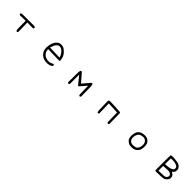

<svg xmlns="http://www.w3.org/2000/svg" viewBox="645 -2631 4709 4709"><g transform="rotate(45 3000.0 -276.0)"><path d="M508.3 -17.6Q522.5 -17.6 533.2 -26.9L541.5 -43L533.7 -360.8L714.8 -356.9Q717.3 -356.4 719 -356.4Q720.7 -356.4 722.7 -356.7Q724.6 -356.9 727.5 -357.4Q730.5 -357.9 732.9 -358.9Q738.3 -360.4 742.7 -363.8L751.5 -380.4Q752 -381.8 752 -386Q752 -390.1 750 -396.5Q748 -402.8 743.2 -409.2Q730 -418.5 713.4 -420.4L340.3 -418.5Q298.8 -421.9 264.6 -408.7L256.3 -393.1Q255.9 -391.6 255.9 -390.1Q255.9 -376 264.6 -366.2Q273.9 -358.9 286.6 -356.9L474.1 -360.8Q478 -137.7 478 -97.9Q478 -58.1 490.2 -25.4L505.4 -18.1Q506.8 -17.6 508.3 -17.6Z M1510.7 -506.8Q1539.1 -506.8 1566.4 -493.2Q1595.7 -478.5 1620.8 -452.4Q1646 -426.3 1666.3 -396Q1686.5 -365.7 1696.8 -319.3L1698.7 -308.6L1360.8 -319.3L1364.3 -329.6Q1395 -429.2 1429.2 -465.8Q1463.9 -502.9 1499 -506.3Q1504.9 -506.8 1510.7 -506.8ZM1512.2 -566.4Q1505.9 -566.4 1497.8 -566.2Q1489.7 -565.9 1478 -564.2Q1466.3 -562.5 1455.6 -559.6Q1423.3 -550.3 1384.8 -512.7Q1346.2 -475.1 1324.2 -411.1Q1297.4 -333.5 1297.4 -258.8Q1297.4 -210.4 1309.6 -169.4Q1325.7 -114.7 1373.5 -66.9Q1415 -25.9 1462.4 -11.7Q1513.7 3.4 1569.3 5.4Q1613.3 3.4 1654.3 -6.3Q1693.4 -15.1 1724.6 -42.5L1732.9 -59.1Q1733.4 -61 1733.4 -64.9Q1733.4 -68.8 1731.7 -75Q1730 -81.1 1726.1 -87.4L1710.9 -94.7Q1682.6 -86.9 1656.7 -71.8Q1626.5 -54.2 1583.7 -54.2Q1541 -54.2 1496.6 -65.4Q1451.2 -76.7 1415 -112.8Q1382.3 -145.5 1371.1 -174.8Q1359.9 -204.1 1356 -250.5L1355 -259.3Q1737.8 -249.5 1737.8 -249.5Q1756.3 -249.5 1762.2 -258.8Q1765.1 -263.7 1765.1 -272.5Q1763.2 -321.8 1745.6 -376Q1728 -430.2 1682.6 -476.6Q1636.7 -523.4 1601.6 -543.5Q1560.5 -566.4 1512.2 -566.4Z M2716.3 13.2Q2718.3 13.7 2720.7 13.7Q2723.1 13.7 2727.5 12.7Q2735.8 11.7 2742.7 6.3L2751.5 -9.8Q2747.6 -317.4 2745.6 -356Q2743.7 -392.1 2732.4 -423.3Q2721.2 -430.2 2710.2 -430.2Q2699.2 -430.2 2688.5 -422.4L2524.4 -230.5L2332.5 -452.6Q2324.2 -454.1 2317.4 -454.1Q2299.3 -454.1 2293 -441.4Q2291 -438.5 2289.6 -434.1Q2280.8 -400.4 2279.8 -356.4Q2278.8 -311.5 2276.9 -39.6Q2278.3 -27.3 2285.6 -18.6L2302.2 -10.3Q2304.2 -9.8 2305.7 -9.8Q2319.3 -9.8 2328.1 -17.1L2336.4 -33.2L2338.4 -354.5Q2501.5 -152.8 2502 -152.1Q2502.4 -151.4 2503.4 -150.6Q2504.4 -149.9 2505.4 -148.9Q2506.3 -147.9 2507.6 -147.2Q2508.8 -146.5 2509.8 -145.8Q2510.7 -145 2511.7 -144.5Q2512.7 -144 2513.7 -143.6Q2517.6 -141.6 2521.5 -141.6Q2527.8 -141.6 2534.7 -146L2683.6 -318.4L2690.9 -16.1Q2692.4 -3.9 2699.7 4.9Z M3290.5 -391.1Q3296.4 -174.8 3296.4 -120.4Q3296.4 -65.9 3310.5 -19.5L3325.7 -12.2Q3327.6 -11.7 3329.1 -11.7Q3342.8 -11.7 3351.6 -19L3359.9 -35.2L3356 -130.9Q3354 -180.2 3350.1 -369.1L3649.9 -354.5Q3656.2 -134.8 3656.2 -75.2Q3656.2 -59.1 3655.8 -54.4Q3655.3 -49.8 3655.3 -46.9Q3655.3 -26.4 3665 -10.3L3681.2 -2.4Q3683.1 -2 3687 -2Q3690.9 -2 3696.5 -3.7Q3702.1 -5.4 3707.5 -9.3L3716.3 -25.4L3710.4 -387.7Q3710 -400.9 3704.1 -406.7Q3699.7 -411.1 3690.4 -412.1Q3664.6 -414.6 3502.4 -424.3Q3410.2 -429.7 3361.8 -429.7Q3326.2 -429.7 3315.4 -427.2Q3307.1 -424.8 3301.8 -419.4Q3292.5 -410.2 3290.5 -391.1Z M4510.7 -64Q4499 -63 4490.2 -63Q4463.9 -63 4442.9 -69.3Q4412.6 -78.6 4386.2 -107.4Q4359.9 -136.2 4357.9 -180.2Q4357.4 -187.5 4357.4 -194.3Q4357.4 -229 4366.2 -261.7Q4376 -301.8 4398.4 -331.1Q4421.9 -361.8 4454.6 -371.1Q4485.8 -380.4 4517.6 -384.3Q4526.9 -385.3 4536.1 -385.3Q4558.6 -385.3 4578.1 -377.9Q4605.5 -367.7 4630.4 -341.6Q4655.3 -315.4 4660.6 -274.4Q4662.6 -259.3 4662.6 -248.8Q4662.6 -238.3 4662.1 -233.4Q4661.6 -212.4 4657.7 -189.9Q4649.4 -144 4630.4 -118.7Q4611.3 -93.3 4586.4 -78.1Q4547.4 -67.9 4510.7 -64ZM4717.3 -193.8Q4719.7 -219.7 4719.7 -239.3Q4719.7 -258.8 4718.3 -273.9Q4715.3 -307.6 4705.1 -335.7Q4694.8 -363.8 4671.9 -386.7Q4648.4 -410.2 4622.3 -424.1Q4596.2 -438 4553.2 -440.9Q4543.9 -441.4 4534.2 -441.4Q4498 -441.4 4456.5 -433.1Q4399.9 -421.9 4359.4 -381.3Q4329.1 -351.1 4318.4 -314.9Q4306.2 -272.9 4301.3 -225.6Q4299.8 -210 4299.8 -194.8Q4299.8 -164.6 4306.2 -135.3Q4315.4 -92.3 4342.5 -65.9Q4369.6 -39.6 4394.8 -23.9Q4419.9 -8.3 4457 -5.4Q4494.1 -2.4 4535.2 -2.4Q4565.9 -8.3 4594.7 -17.6Q4625 -27.3 4658.7 -61Q4688 -90.3 4700.7 -119.9Q4713.4 -149.4 4717.3 -193.8Z M5377.4 -64V-227.5Q5483.9 -235.8 5533.2 -235.8Q5558.6 -235.8 5574 -233.2Q5589.4 -230.5 5604.7 -224.1Q5620.1 -217.8 5632.3 -207.5Q5655.3 -188.5 5655.3 -156.7Q5655.3 -114.3 5616.7 -87.4Q5591.8 -74.2 5565.2 -70.1Q5538.6 -65.9 5377.4 -64ZM5427.7 -553.2 5360.4 -553.7Q5327.1 -553.7 5322.3 -538.1Q5317.4 -522 5317.4 -236.8Q5317.4 -154.8 5317.9 -50.8V-50.3Q5317.4 -43.9 5317.4 -38.6Q5317.4 -18.6 5325.7 -10.3Q5331.5 -4.4 5342.8 -4.4Q5560.5 -6.3 5599.9 -15.6Q5639.2 -24.9 5674.6 -60.3Q5710 -95.7 5716.3 -127.9Q5719.7 -143.6 5719.7 -158.2Q5719.7 -209 5687 -238.8Q5664.1 -259.8 5637.7 -272.9L5625 -279.3L5637.2 -287.1Q5685.5 -318.4 5689.5 -358.4Q5691.9 -381.3 5691.9 -399.2Q5691.9 -417 5689.9 -430.7Q5686.5 -458 5649.4 -493.2Q5612.3 -528.3 5566.7 -535.9Q5521 -543.5 5486.3 -548.3Q5451.7 -553.2 5427.7 -553.2ZM5579.1 -325.7Q5579.1 -325.7 5579.1 -325.7ZM5439.5 -494.1Q5476.6 -494.1 5506.3 -488.8Q5556.6 -479.5 5588.9 -462.4Q5623.5 -443.8 5629.4 -413.1Q5631.3 -402.8 5631.3 -393.6Q5631.3 -370.6 5620.1 -355.5Q5607.9 -339.4 5579.1 -325.7Q5536.1 -303.2 5486.6 -300.3Q5437 -297.4 5377.4 -290.5L5379.4 -491.2Q5414.6 -494.1 5439.5 -494.1Z"/></g></svg>

Font: NaikaiFont
Style: Light
Weight: 300
Version: Version 1.89